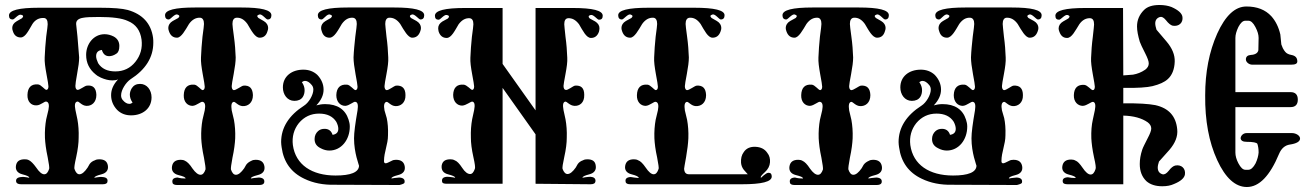

<svg xmlns="http://www.w3.org/2000/svg" viewBox="-20 -738 5252 769"><path d="M593 -587C585 -644 551 -681 492 -698C470 -704 433 -707 380 -707H136C56 -707 16 -697 16 -676C16 -665 21 -660 31 -660C38 -660 53 -682 64 -679C74 -677 75 -672 68 -665L47 -653C35 -646 29 -637 29 -626C29 -621 30 -617 32 -612C37 -596 48 -588 63 -588C82 -588 95 -617 110 -642C121 -659 137 -667 156 -666C166 -665 171 -657 171 -641C171 -636 169 -620 165 -591C162 -562 160 -535 159 -508C158 -491 161 -469 166 -442C171 -415 174 -398 174 -392C174 -383 171 -379 166 -378C159 -378 145 -399 132 -400C105 -402 91 -388 90 -358C89 -331 105 -315 126 -316C143 -316 159 -334 166 -331C175 -329 178 -318 174 -298L165 -260C161 -238 159 -213 160 -186C161 -166 164 -140 171 -108C176 -82 178 -67 177 -62C172 -47 166 -40 157 -40C148 -40 137 -49 125 -67C102 -99 90 -100 79 -100C58 -100 47 -92 44 -75C41 -57 50 -45 69 -40C88 -35 98 -31 97 -26L86 -28C79 -29 72 -30 66 -29C49 -28 42 -21 45 -9C47 -3 54 0 65 0H391C402 0 409 -3 410 -9C413 -21 407 -28 390 -29C384 -30 377 -29 370 -28L358 -26C358 -31 368 -35 387 -40C406 -45 415 -57 412 -75C409 -92 398 -100 377 -100C371 -100 365 -99 360 -96C351 -93 344 -88 339 -81L331 -67C319 -49 308 -40 298 -40C290 -40 283 -47 278 -62C277 -67 279 -82 285 -108C292 -140 295 -166 295 -186C296 -213 294 -238 290 -260L282 -298C278 -318 280 -329 289 -331C296 -334 306 -315 326 -314C346 -313 366 -327 366 -358C365 -385 353 -398 328 -395C320 -395 299 -377 290 -378C285 -379 282 -385 282 -394C282 -400 284 -416 289 -443C294 -470 297 -491 297 -508C292 -575 288 -620 285 -641C284 -655 293 -664 314 -667C323 -669 344 -670 377 -670C430 -670 469 -665 492 -654C524 -641 542 -616 547 -579C551 -546 543 -516 522 -490C502 -465 475 -452 442 -452C410 -452 387 -463 373 -485C368 -496 365 -505 365 -513C365 -528 373 -536 388 -538C393 -521 403 -513 417 -513C426 -513 436 -516 446 -523C454 -528 458 -538 458 -554C458 -571 450 -584 435 -592C423 -598 411 -601 399 -601C355 -601 325 -562 325 -518C325 -486 338 -460 363 -440C366 -437 373 -432 384 -427C400 -420 415 -416 430 -416C438 -416 446 -417 453 -420C434 -400 425 -379 425 -357C425 -335 433 -315 449 -298C464 -283 483 -276 505 -276C552 -276 587 -304 587 -348C587 -377 569 -402 541 -402C526 -402 515 -396 508 -385C503 -377 500 -368 500 -359C500 -348 504 -337 511 -327C507 -324 503 -322 498 -322C489 -322 480 -327 471 -338C467 -343 465 -349 465 -356C465 -379 485 -408 502 -420C563 -459 594 -508 594 -567C594 -574 594 -580 593 -587Z M1052 -660C1062 -660 1067 -666 1067 -677C1067 -698 1027 -708 946 -708H762C681 -708 641 -698 641 -677C641 -666 646 -660 656 -660C663 -660 679 -683 690 -680C699 -677 701 -673 694 -666L672 -654C660 -647 654 -637 654 -626C654 -622 655 -617 657 -612C663 -595 674 -587 689 -587C706 -587 722 -617 737 -642C750 -660 765 -668 782 -667C792 -666 797 -657 797 -642C797 -637 795 -620 791 -591C788 -562 786 -535 785 -508C784 -491 787 -469 792 -441C797 -414 800 -397 800 -391C800 -382 797 -378 792 -377C785 -377 771 -398 758 -399C731 -401 717 -387 716 -357C715 -330 731 -314 751 -314C768 -315 785 -333 792 -330C801 -328 804 -317 800 -296L791 -258C787 -236 785 -211 786 -184C787 -164 790 -138 797 -106C802 -79 804 -64 803 -59C798 -45 792 -38 783 -38C774 -38 763 -46 751 -63C740 -80 730 -90 721 -94C716 -97 710 -98 704 -98C683 -98 672 -89 669 -72C666 -54 675 -42 694 -37C714 -32 724 -28 723 -23C712 -23 702 -24 691 -27C674 -26 668 -19 671 -6C672 0 679 3 690 3H1018C1029 3 1036 0 1038 -6C1041 -19 1034 -26 1017 -27C1002 -26 991 -24 985 -23C984 -28 994 -32 1013 -37C1033 -42 1042 -54 1039 -72C1036 -89 1025 -98 1004 -98C998 -98 992 -97 987 -94C978 -90 971 -85 966 -78L958 -64C946 -47 935 -38 925 -38C916 -38 910 -45 905 -59C904 -64 906 -79 911 -106C918 -138 921 -164 922 -184C923 -211 921 -236 917 -258L908 -296C905 -317 907 -328 916 -330C923 -331 933 -314 952 -313C973 -312 993 -326 993 -357C992 -384 980 -397 955 -395C947 -394 925 -376 916 -377C911 -378 908 -384 908 -393C908 -399 911 -415 916 -442C921 -469 924 -491 924 -508C923 -535 921 -562 917 -591C913 -620 911 -637 911 -642C911 -657 916 -666 927 -667C944 -668 958 -660 971 -642C986 -617 1001 -587 1020 -587C1035 -587 1046 -595 1051 -612C1053 -617 1054 -622 1054 -626C1054 -637 1048 -647 1036 -654L1015 -666C1008 -673 1009 -677 1019 -680C1030 -683 1045 -660 1052 -660Z M1664 -660C1674 -660 1679 -666 1679 -677C1679 -698 1639 -708 1558 -708H1374C1293 -708 1253 -698 1253 -677C1253 -666 1258 -660 1268 -660C1271 -660 1276 -664 1283 -671C1290 -678 1296 -681 1301 -680C1311 -677 1312 -673 1305 -666L1284 -654C1272 -647 1266 -637 1266 -626C1266 -622 1267 -617 1269 -612C1274 -595 1285 -587 1300 -587C1319 -587 1334 -617 1349 -642C1362 -660 1376 -668 1393 -667C1404 -666 1409 -657 1409 -642C1409 -637 1407 -620 1403 -591C1400 -562 1397 -535 1396 -508C1396 -491 1399 -469 1404 -441C1409 -414 1412 -397 1412 -391C1412 -382 1409 -378 1404 -377C1397 -377 1383 -398 1370 -399C1343 -401 1328 -387 1327 -357C1327 -330 1343 -314 1363 -314C1380 -315 1397 -333 1404 -330C1413 -328 1415 -317 1412 -296C1403 -244 1398 -207 1398 -184C1398 -125 1418 -77 1418 -74C1417 -48 1385 -35 1324 -35C1229 -35 1164 -78 1153 -157C1149 -190 1157 -220 1177 -245C1198 -270 1225 -283 1258 -283C1290 -283 1313 -272 1327 -250C1332 -240 1335 -231 1335 -222C1335 -208 1327 -200 1312 -198C1307 -214 1296 -222 1280 -222C1269 -222 1261 -219 1254 -213C1245 -205 1240 -194 1240 -181C1240 -164 1248 -152 1265 -144C1276 -138 1288 -135 1299 -135C1347 -135 1381 -178 1381 -231C1381 -241 1379 -250 1376 -259C1363 -300 1331 -321 1282 -321C1269 -321 1258 -319 1247 -316C1266 -336 1276 -357 1276 -379C1276 -400 1268 -420 1251 -438C1236 -452 1217 -459 1195 -459C1148 -459 1113 -432 1113 -388C1113 -359 1131 -334 1159 -334C1174 -334 1186 -339 1193 -350C1198 -358 1200 -367 1200 -377C1200 -388 1196 -399 1189 -409C1193 -412 1197 -414 1202 -414C1211 -414 1220 -408 1229 -397C1233 -392 1235 -386 1235 -379C1235 -358 1217 -327 1198 -315C1137 -276 1106 -227 1106 -169C1106 -162 1107 -155 1108 -148C1116 -89 1146 -47 1199 -22C1234 -5 1275 3 1320 2L1580 3C1592 0 1599 -3 1600 -6C1603 -19 1596 -26 1579 -27C1564 -26 1553 -24 1548 -23C1547 -28 1556 -32 1575 -37C1595 -42 1604 -54 1601 -72C1598 -89 1587 -98 1566 -98C1560 -98 1554 -97 1549 -94C1536 -87 1528 -84 1525 -84C1520 -84 1518 -87 1518 -93C1518 -129 1534 -160 1534 -196C1535 -223 1533 -246 1529 -265L1520 -296C1516 -317 1519 -328 1528 -330C1535 -331 1545 -314 1564 -313C1584 -312 1605 -326 1604 -357C1604 -384 1591 -397 1566 -395C1558 -394 1537 -376 1528 -377C1523 -378 1520 -384 1520 -393C1520 -399 1523 -415 1528 -442C1533 -469 1536 -491 1535 -508C1534 -535 1532 -562 1528 -591C1525 -620 1523 -637 1523 -642C1523 -657 1528 -666 1538 -667C1555 -668 1570 -660 1583 -642C1598 -617 1614 -587 1631 -587C1646 -587 1657 -595 1663 -612C1665 -617 1666 -622 1666 -626C1666 -637 1660 -647 1648 -654L1626 -666C1619 -673 1621 -677 1630 -680C1641 -683 1657 -660 1664 -660Z M2379 -659C2389 -659 2394 -664 2394 -675C2394 -696 2354 -706 2274 -706H2125V-296L1993 -482V-706H1842C1762 -706 1722 -696 1722 -675C1722 -664 1727 -659 1737 -659C1744 -659 1759 -681 1770 -678C1779 -676 1781 -671 1774 -664L1752 -652C1741 -645 1735 -636 1735 -625C1735 -620 1736 -616 1737 -611C1743 -594 1754 -586 1769 -586C1788 -586 1802 -616 1817 -641C1830 -658 1844 -666 1861 -665C1871 -664 1876 -656 1876 -641C1876 -636 1874 -619 1870 -590C1867 -561 1865 -534 1864 -507C1863 -490 1866 -468 1871 -441C1876 -414 1879 -397 1879 -392C1879 -383 1876 -378 1871 -378C1866 -378 1850 -398 1837 -399C1810 -401 1796 -387 1795 -358C1795 -331 1811 -315 1831 -315C1848 -316 1865 -332 1872 -331C1881 -329 1883 -318 1879 -297L1871 -260C1867 -238 1865 -213 1866 -186C1866 -166 1869 -140 1876 -109C1882 -82 1884 -67 1882 -62C1877 -48 1871 -41 1863 -41C1853 -41 1842 -49 1831 -66C1820 -83 1810 -93 1801 -96C1796 -99 1790 -100 1784 -100C1763 -100 1752 -92 1749 -75C1747 -57 1755 -45 1774 -40C1793 -35 1803 -31 1803 -26L1792 -28C1784 -29 1777 -30 1771 -30C1754 -29 1748 -22 1751 -9C1752 -4 1759 -2 1770 -2H1993V-386L2125 -200V-2L2345 0C2358 0 2364 -4 2365 -12C2366 -23 2359 -29 2345 -30C2339 -30 2332 -29 2324 -28L2313 -26C2313 -31 2322 -35 2341 -40C2360 -45 2369 -57 2366 -75C2364 -92 2353 -100 2332 -100C2326 -100 2320 -99 2315 -96C2306 -93 2299 -88 2294 -81L2286 -67C2274 -50 2263 -41 2253 -41C2245 -41 2238 -48 2233 -62C2232 -67 2234 -82 2240 -109C2247 -140 2250 -166 2250 -186C2251 -213 2249 -238 2245 -260L2237 -297C2233 -318 2235 -329 2244 -331C2251 -332 2261 -315 2281 -314C2301 -313 2321 -326 2320 -358C2320 -385 2308 -397 2283 -395C2275 -394 2254 -375 2245 -378C2240 -379 2237 -385 2237 -394C2237 -399 2240 -415 2245 -442C2250 -469 2253 -490 2252 -507C2251 -534 2249 -561 2245 -590C2242 -619 2240 -636 2240 -641C2240 -656 2245 -664 2255 -665C2272 -666 2286 -658 2299 -641C2314 -616 2328 -586 2347 -586C2362 -586 2373 -594 2379 -611C2380 -616 2381 -620 2381 -625C2381 -636 2375 -645 2364 -652L2342 -664C2335 -671 2337 -676 2346 -678C2357 -681 2372 -659 2379 -659Z M2951 0C3031 0 3071 -10 3071 -31C3071 -41 3067 -46 3058 -46C3047 -46 3029 -26 3028 -26C3027 -26 3027 -27 3027 -28C3026 -31 3032 -38 3044 -49C3056 -60 3063 -73 3064 -88C3065 -102 3062 -115 3053 -126C3043 -141 3027 -149 3006 -150C2985 -151 2969 -144 2959 -129C2950 -117 2947 -103 2948 -86C2949 -76 2952 -67 2959 -58L2975 -40H2740C2727 -40 2721 -47 2720 -62C2720 -65 2723 -81 2728 -109C2733 -138 2736 -163 2737 -184C2738 -211 2736 -236 2732 -258L2723 -296C2720 -317 2722 -328 2731 -330C2738 -331 2748 -314 2767 -313C2788 -312 2808 -326 2808 -357C2807 -384 2795 -397 2770 -395C2762 -394 2740 -376 2731 -377C2726 -378 2723 -384 2723 -393C2723 -399 2726 -415 2731 -442C2736 -469 2739 -491 2739 -508C2738 -535 2736 -562 2732 -591C2728 -620 2726 -637 2726 -642C2726 -657 2731 -666 2742 -667C2759 -668 2773 -660 2786 -642C2801 -617 2815 -587 2834 -587C2849 -587 2860 -595 2866 -612C2868 -617 2869 -622 2869 -626C2869 -637 2863 -647 2851 -654L2830 -666C2823 -673 2824 -677 2834 -680C2845 -683 2860 -660 2867 -660C2877 -660 2882 -666 2882 -677C2882 -697 2842 -707 2761 -707H2577C2496 -707 2456 -697 2456 -677C2456 -666 2461 -660 2471 -660C2478 -660 2494 -683 2505 -680C2514 -677 2516 -673 2509 -666L2487 -654C2475 -647 2469 -637 2469 -626C2469 -622 2470 -617 2472 -612C2478 -595 2489 -587 2504 -587C2521 -587 2537 -617 2552 -642C2565 -660 2580 -668 2597 -667C2607 -666 2612 -657 2612 -642C2612 -637 2610 -620 2606 -591C2603 -562 2601 -535 2600 -508C2599 -491 2602 -469 2607 -441C2612 -414 2615 -397 2615 -391C2615 -382 2612 -378 2607 -377C2600 -377 2586 -398 2573 -399C2546 -401 2532 -387 2531 -357C2530 -330 2546 -314 2566 -314C2583 -315 2600 -333 2607 -330C2616 -328 2619 -317 2615 -296L2606 -258C2602 -236 2600 -211 2601 -184C2602 -164 2605 -138 2612 -107C2617 -81 2619 -66 2618 -62C2613 -47 2607 -40 2598 -40C2589 -40 2578 -49 2566 -67C2555 -83 2545 -93 2536 -96C2531 -99 2525 -100 2519 -100C2498 -100 2487 -91 2484 -74C2481 -57 2490 -45 2509 -40C2529 -35 2539 -30 2538 -25C2527 -26 2517 -27 2506 -29C2489 -28 2483 -21 2486 -9C2487 -3 2494 0 2505 0Z M3525 -660C3535 -660 3540 -666 3540 -677C3540 -698 3500 -708 3419 -708H3235C3154 -708 3114 -698 3114 -677C3114 -666 3119 -660 3129 -660C3136 -660 3152 -683 3163 -680C3172 -677 3174 -673 3167 -666L3145 -654C3133 -647 3127 -637 3127 -626C3127 -622 3128 -617 3130 -612C3136 -595 3147 -587 3162 -587C3179 -587 3195 -617 3210 -642C3223 -660 3238 -668 3255 -667C3265 -666 3270 -657 3270 -642C3270 -637 3268 -620 3264 -591C3261 -562 3259 -535 3258 -508C3257 -491 3260 -469 3265 -441C3270 -414 3273 -397 3273 -391C3273 -382 3270 -378 3265 -377C3258 -377 3244 -398 3231 -399C3204 -401 3190 -387 3189 -357C3188 -330 3204 -314 3224 -314C3241 -315 3258 -333 3265 -330C3274 -328 3277 -317 3273 -296L3264 -258C3260 -236 3258 -211 3259 -184C3260 -164 3263 -138 3270 -106C3275 -79 3277 -64 3276 -59C3271 -45 3265 -38 3256 -38C3247 -38 3236 -46 3224 -63C3213 -80 3203 -90 3194 -94C3189 -97 3183 -98 3177 -98C3156 -98 3145 -89 3142 -72C3139 -54 3148 -42 3167 -37C3187 -32 3197 -28 3196 -23C3185 -23 3175 -24 3164 -27C3147 -26 3141 -19 3144 -6C3145 0 3152 3 3163 3H3491C3502 3 3509 0 3511 -6C3514 -19 3507 -26 3490 -27C3475 -26 3464 -24 3458 -23C3457 -28 3467 -32 3486 -37C3506 -42 3515 -54 3512 -72C3509 -89 3498 -98 3477 -98C3471 -98 3465 -97 3460 -94C3451 -90 3444 -85 3439 -78L3431 -64C3419 -47 3408 -38 3398 -38C3389 -38 3383 -45 3378 -59C3377 -64 3379 -79 3384 -106C3391 -138 3394 -164 3395 -184C3396 -211 3394 -236 3390 -258L3381 -296C3378 -317 3380 -328 3389 -330C3396 -331 3406 -314 3425 -313C3446 -312 3466 -326 3466 -357C3465 -384 3453 -397 3428 -395C3420 -394 3398 -376 3389 -377C3384 -378 3381 -384 3381 -393C3381 -399 3384 -415 3389 -442C3394 -469 3397 -491 3397 -508C3396 -535 3394 -562 3390 -591C3386 -620 3384 -637 3384 -642C3384 -657 3389 -666 3400 -667C3417 -668 3431 -660 3444 -642C3459 -617 3474 -587 3493 -587C3508 -587 3519 -595 3524 -612C3526 -617 3527 -622 3527 -626C3527 -637 3521 -647 3509 -654L3488 -666C3481 -673 3482 -677 3492 -680C3503 -683 3518 -660 3525 -660Z M4137 -660C4147 -660 4152 -666 4152 -677C4152 -698 4112 -708 4031 -708H3847C3766 -708 3726 -698 3726 -677C3726 -666 3731 -660 3741 -660C3744 -660 3749 -664 3756 -671C3763 -678 3769 -681 3774 -680C3784 -677 3785 -673 3778 -666L3757 -654C3745 -647 3739 -637 3739 -626C3739 -622 3740 -617 3742 -612C3747 -595 3758 -587 3773 -587C3792 -587 3807 -617 3822 -642C3835 -660 3849 -668 3866 -667C3877 -666 3882 -657 3882 -642C3882 -637 3880 -620 3876 -591C3873 -562 3870 -535 3869 -508C3869 -491 3872 -469 3877 -441C3882 -414 3885 -397 3885 -391C3885 -382 3882 -378 3877 -377C3870 -377 3856 -398 3843 -399C3816 -401 3801 -387 3800 -357C3800 -330 3816 -314 3836 -314C3853 -315 3870 -333 3877 -330C3886 -328 3888 -317 3885 -296C3876 -244 3871 -207 3871 -184C3871 -125 3891 -77 3891 -74C3890 -48 3858 -35 3797 -35C3702 -35 3637 -78 3626 -157C3622 -190 3630 -220 3650 -245C3671 -270 3698 -283 3731 -283C3763 -283 3786 -272 3800 -250C3805 -240 3808 -231 3808 -222C3808 -208 3800 -200 3785 -198C3780 -214 3769 -222 3753 -222C3742 -222 3734 -219 3727 -213C3718 -205 3713 -194 3713 -181C3713 -164 3721 -152 3738 -144C3749 -138 3761 -135 3772 -135C3820 -135 3854 -178 3854 -231C3854 -241 3852 -250 3849 -259C3836 -300 3804 -321 3755 -321C3742 -321 3731 -319 3720 -316C3739 -336 3749 -357 3749 -379C3749 -400 3741 -420 3724 -438C3709 -452 3690 -459 3668 -459C3621 -459 3586 -432 3586 -388C3586 -359 3604 -334 3632 -334C3647 -334 3659 -339 3666 -350C3671 -358 3673 -367 3673 -377C3673 -388 3669 -399 3662 -409C3666 -412 3670 -414 3675 -414C3684 -414 3693 -408 3702 -397C3706 -392 3708 -386 3708 -379C3708 -358 3690 -327 3671 -315C3610 -276 3579 -227 3579 -169C3579 -162 3580 -155 3581 -148C3589 -89 3619 -47 3672 -22C3707 -5 3748 3 3793 2L4053 3C4065 0 4072 -3 4073 -6C4076 -19 4069 -26 4052 -27C4037 -26 4026 -24 4021 -23C4020 -28 4029 -32 4048 -37C4068 -42 4077 -54 4074 -72C4071 -89 4060 -98 4039 -98C4033 -98 4027 -97 4022 -94C4009 -87 4001 -84 3998 -84C3993 -84 3991 -87 3991 -93C3991 -129 4007 -160 4007 -196C4008 -223 4006 -246 4002 -265L3993 -296C3989 -317 3992 -328 4001 -330C4008 -331 4018 -314 4037 -313C4057 -312 4078 -326 4077 -357C4077 -384 4064 -397 4039 -395C4031 -394 4010 -376 4001 -377C3996 -378 3993 -384 3993 -393C3993 -399 3996 -415 4001 -442C4006 -469 4009 -491 4008 -508C4007 -535 4005 -562 4001 -591C3998 -620 3996 -637 3996 -642C3996 -657 4001 -666 4011 -667C4028 -668 4043 -660 4056 -642C4071 -617 4087 -587 4104 -587C4119 -587 4130 -595 4136 -612C4138 -617 4139 -622 4139 -626C4139 -637 4133 -647 4121 -654L4099 -666C4092 -673 4094 -677 4103 -680C4114 -683 4130 -660 4137 -660Z M4726 -40C4729 -63 4712 -80 4687 -75C4679 -73 4670 -66 4661 -54C4652 -43 4644 -38 4636 -40C4623 -44 4617 -53 4617 -67C4617 -74 4619 -82 4622 -91L4664 -138C4687 -165 4698 -192 4695 -220C4690 -273 4661 -305 4607 -317C4581 -322 4538 -325 4479 -324V-386C4536 -385 4575 -388 4596 -393C4624 -400 4644 -409 4657 -421C4674 -436 4684 -460 4685 -491C4686 -518 4675 -545 4652 -572L4612 -619C4609 -629 4607 -637 4607 -644C4607 -657 4613 -666 4626 -670C4633 -672 4641 -668 4650 -657C4660 -644 4669 -637 4677 -635C4702 -631 4719 -647 4716 -670C4714 -685 4699 -698 4672 -710C4659 -715 4643 -718 4624 -718C4595 -718 4575 -711 4562 -698C4543 -679 4534 -657 4534 -632C4534 -615 4538 -595 4545 -571C4548 -563 4555 -547 4567 -524C4576 -506 4581 -493 4581 -484C4581 -474 4576 -466 4567 -459C4551 -448 4535 -442 4518 -439C4517 -439 4504 -438 4479 -436L4478 -706C4478 -706 4428 -706 4327 -706C4247 -706 4207 -696 4207 -675C4207 -664 4212 -659 4222 -659C4229 -659 4245 -681 4256 -678C4265 -675 4266 -671 4259 -664L4238 -652C4226 -645 4220 -635 4220 -624C4220 -620 4221 -616 4223 -611C4229 -594 4239 -586 4254 -586C4273 -586 4287 -616 4303 -641C4315 -658 4330 -666 4347 -665C4357 -664 4362 -656 4362 -640C4362 -635 4360 -619 4357 -591C4353 -561 4351 -533 4350 -506C4349 -490 4352 -468 4357 -440C4362 -413 4365 -396 4365 -391C4365 -382 4362 -377 4357 -377C4350 -377 4336 -397 4323 -398C4296 -400 4282 -386 4281 -357C4280 -330 4297 -314 4317 -314C4334 -315 4350 -331 4358 -330C4367 -328 4369 -317 4365 -296L4357 -259C4352 -237 4350 -212 4351 -184C4352 -165 4355 -139 4362 -107C4368 -81 4370 -66 4368 -61C4363 -46 4357 -39 4348 -39C4339 -39 4328 -48 4316 -66C4305 -82 4296 -92 4287 -95C4282 -98 4276 -99 4270 -99C4249 -99 4238 -90 4235 -73C4232 -56 4241 -44 4260 -39C4280 -34 4289 -30 4288 -25C4277 -25 4267 -26 4257 -28C4240 -27 4234 -20 4237 -8C4238 -3 4245 0 4256 0H4479V-275C4520 -274 4553 -265 4577 -248C4586 -241 4591 -233 4591 -223C4591 -215 4586 -202 4577 -185C4566 -163 4558 -148 4555 -139C4548 -118 4545 -99 4545 -81C4545 -52 4554 -29 4572 -12C4587 1 4608 8 4635 8C4654 8 4669 5 4682 -1C4709 -12 4724 -25 4726 -40Z M5187 -182C5188 -195 5170 -205 5155 -205H4973C4958 -205 4949 -193 4949 -184C4950 -175 4958 -170 4972 -170C4999 -170 5013 -167 5016 -162C5019 -153 5021 -142 5021 -127C5020 -114 5016 -99 5009 -84C5000 -67 4990 -58 4980 -58H4968C4958 -58 4949 -67 4940 -84C4932 -99 4928 -114 4928 -127V-309H5149C5168 -309 5178 -319 5178 -339C5178 -359 5168 -369 5149 -369H4928V-586C4928 -599 4932 -613 4940 -630C4949 -647 4958 -655 4968 -655H4980C4990 -655 4999 -647 5008 -630C5017 -613 5021 -599 5021 -586L5020 -537C5018 -526 5008 -519 4990 -518C4977 -517 4970 -511 4970 -500C4970 -489 4983 -479 4995 -479H5152C5168 -479 5176 -483 5176 -492C5176 -507 5168 -515 5152 -518C5141 -520 5133 -524 5128 -530C5125 -533 5122 -538 5118 -545L5112 -560L5108 -600C5101 -630 5089 -654 5072 -673C5048 -699 5015 -712 4972 -712C4927 -712 4888 -676 4855 -603C4823 -531 4807 -449 4807 -356C4806 -255 4822 -169 4855 -97C4888 -25 4928 11 4974 11C5023 11 5066 -33 5103 -122C5112 -143 5126 -156 5146 -159C5173 -163 5186 -171 5187 -182Z"/></svg>

Font: GFS Eustace
Style: Regular
Weight: 400
Designer: George Matthiopoulos
Foundry: George Matthiopoulos
Version: Version 1.0